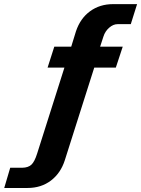

<svg xmlns="http://www.w3.org/2000/svg" viewBox="-108 -743 684 930"><path d="M-87.5 167.5 -58.5 69.5H0Q28.5 69 44 54.8Q59.5 40.5 72 0.5L204 -415.5H122.5L155 -517H237L260 -591.5Q281 -654 328.2 -688.5Q375.5 -723 439.5 -723H556L525.5 -626H461.5Q440.5 -626 420.8 -608.8Q401 -591.5 393 -566L377 -517H486.5L453 -415.5H348.5L206 33Q186 95.5 138.8 131.5Q91.5 167.5 25.5 167.5Z"/></svg>

Font: Public Sans
Style: Bold Italic
Weight: 700
Italic angle: -8°
Designer: The Public Sans project authors (U.S. Web Design System). Libre Franklin designed by Pablo Impallari and Rodrigo Fuenzal
Version: Version 1.008; ttfautohint (v1.8.1) -l 8 -r 50 -G 200 -x 14 